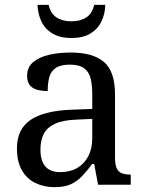

<svg xmlns="http://www.w3.org/2000/svg" viewBox="-20 -763 603 793"><path d="M205 10Q161 10 125.5 -7.5Q90 -25 70 -60.5Q50 -96 50 -150Q50 -230 106.5 -268Q163 -306 278 -310L361 -313V-373Q361 -409 355 -436.5Q349 -464 329 -480Q309 -496 268 -496Q230 -496 210 -482Q190 -468 183.5 -443.5Q177 -419 177 -387Q135 -387 113.5 -401.5Q92 -416 92 -450Q92 -485 116.5 -506Q141 -527 182 -536.5Q223 -546 272 -546Q364 -546 409.5 -507Q455 -468 455 -373V-114Q455 -86 461 -70.5Q467 -55 481 -48.5Q495 -42 517 -42H520V0H385L369 -86H361Q340 -58 320 -36.5Q300 -15 273.5 -2.5Q247 10 205 10ZM228 -52Q269 -52 298.5 -69Q328 -86 344.5 -117.5Q361 -149 361 -191V-272L297 -269Q240 -267 207.5 -252Q175 -237 161 -210.5Q147 -184 147 -145Q147 -114 156 -93.5Q165 -73 183 -62.5Q201 -52 228 -52ZM275 -606Q228 -606 197 -624.5Q166 -643 151 -674.5Q136 -706 135 -743H181Q189 -707 213.5 -691Q238 -675 275 -675Q312 -675 336.5 -691Q361 -707 369 -743H415Q414 -706 399 -674.5Q384 -643 353.5 -624.5Q323 -606 275 -606Z"/></svg>

Font: Noto Serif Armenian
Style: Regular
Weight: 400
Designer: Monotype Design Team
Foundry: Monotype Imaging Inc.
Version: Version 2.007